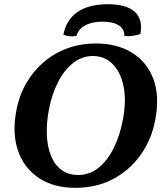

<svg xmlns="http://www.w3.org/2000/svg" viewBox="-20 -894 782 923"><path d="M342.8 9Q237.6 9 166.6 -38.5Q95.6 -85.9 66.6 -169.5Q37.6 -253.2 58.6 -362.5Q72.1 -435.3 106.7 -494.7Q141.3 -554 191.8 -596.8Q242.4 -639.6 305.5 -662.3Q368.6 -685 440.2 -685Q542.4 -685 614.4 -640.8Q686.4 -596.5 717.4 -514Q748.4 -431.4 726 -315.8Q708.4 -222.4 655.6 -148.8Q602.7 -75.1 522.9 -33Q443 9 342.8 9ZM356.1 -52.8Q410.6 -52.8 453.8 -87.5Q497 -122.3 527.4 -183.7Q557.7 -245.1 571.8 -324.8Q587.7 -411.1 574 -478.7Q560.3 -546.3 522 -585.5Q483.8 -624.8 425.9 -624.8Q375.3 -624.8 332.6 -591.9Q289.9 -559 259.9 -501Q229.8 -443.1 215.3 -367.9Q202.8 -302.6 205.2 -245.6Q207.5 -188.6 225 -145.3Q242.4 -102 275.3 -77.4Q308.1 -52.8 356.1 -52.8ZM498.3 -873.7Q587.3 -873.7 627.6 -837.4Q667.8 -801.1 654.8 -730.4Q638 -724.3 617.4 -721.6Q596.7 -718.9 577.9 -721.4Q578.8 -754.7 550.6 -772.3Q522.5 -789.9 472.6 -789.9Q423.2 -789.9 390.1 -772.3Q356.9 -754.7 347.5 -721.4Q329.7 -717.8 313.1 -719.8Q296.5 -721.9 284.7 -727Q298.2 -799.1 352.7 -836.4Q407.2 -873.7 498.3 -873.7Z"/></svg>

Font: Vollkorn
Style: Italic
Weight: 400
Italic angle: -11°
Designer: Friedrich Althausen
Foundry: Friedrich Althausen
Version: Version 5.001